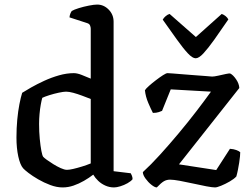

<svg xmlns="http://www.w3.org/2000/svg" viewBox="-20 -820 1095 840"><path d="M254 0Q228 0 200 -10.5Q172 -21 147 -35.5Q122 -50 104.5 -63.5Q87 -77 81 -84Q68 -99 60 -135.5Q52 -172 52 -218Q52 -259 55.5 -296.5Q59 -334 65 -364.5Q71 -395 77 -414Q91 -423 116.5 -437.5Q142 -452 173.5 -466.5Q205 -481 238.5 -490.5Q272 -500 303 -500Q318 -500 338 -492Q358 -484 377 -476V-694Q377 -701 374 -708.5Q371 -716 361 -719L284 -744Q285 -754 288 -761Q291 -768 294 -772Q304 -778 325 -784.5Q346 -791 369 -795.5Q392 -800 405 -800Q434 -800 455.5 -778Q477 -756 477 -725V-71L552 -62Q554 -59 557 -51.5Q560 -44 560 -36Q553 -27 538 -18.5Q523 -10 506.5 -5Q490 0 479 0Q459 0 441 -8Q423 -16 409.5 -29Q396 -42 388 -56Q370 -42 347.5 -29Q325 -16 301.5 -8Q278 0 254 0ZM273 -77Q283 -77 300.5 -81Q318 -85 339 -91.5Q360 -98 377 -105V-387Q359 -394 339 -401.5Q319 -409 300.5 -414Q282 -419 269 -419Q258 -419 237 -414.5Q216 -410 195.5 -403.5Q175 -397 165 -392Q162 -382 158.5 -363Q155 -344 153 -321.5Q151 -299 151 -278Q151 -243 154 -212Q157 -181 161 -160Q165 -139 169 -134Q172 -130 184.5 -121Q197 -112 213 -102Q229 -92 245.5 -84.5Q262 -77 273 -77ZM666 0Q657 0 642.5 -11.5Q628 -23 616.5 -39Q605 -55 605 -67Q640 -99 680 -143Q720 -187 761 -236Q802 -285 838.5 -332.5Q875 -380 903 -419L727 -429L689 -335Q685 -333 674.5 -329.5Q664 -326 649 -326Q641 -341 629 -369Q617 -397 614 -425Q618 -432 631.5 -444Q645 -456 662 -469Q679 -482 693 -491Q707 -500 713 -500Q718 -500 736.5 -498.5Q755 -497 780 -495Q805 -493 831 -491Q857 -489 878 -487.5Q899 -486 908 -485Q917 -485 935 -489Q953 -493 969 -496.5Q985 -500 988 -498Q1000 -492 1013 -473Q1026 -454 1027 -435L763 -101L926 -76L986 -169Q1002 -168 1014 -163.5Q1026 -159 1031 -154Q1031 -148 1030 -136Q1029 -124 1026.5 -108.5Q1024 -93 1021 -77.5Q1018 -62 1014 -48Q1004 -37 985 -26Q966 -15 947.5 -7.5Q929 0 921 0Q909 0 882.5 -5Q856 -10 825 -17Q794 -24 766.5 -29Q739 -34 724 -34Q709 -34 697 -27Q685 -20 666 0ZM836 -565Q822 -565 801.5 -587Q781 -609 753.5 -647.5Q726 -686 692 -734Q696 -742 705 -749.5Q714 -757 722 -759L837 -658L950 -759Q959 -756 967 -749.5Q975 -743 979 -735Q945 -685 917.5 -646.5Q890 -608 870 -586.5Q850 -565 836 -565Z"/></svg>

Font: Texturina 12pt Medium
Style: Regular
Weight: 500
Designer: Guillermo Torres Carreño
Foundry: Omnibus-Type
Version: Version 1.002